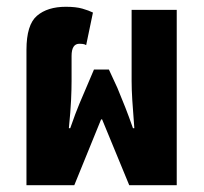

<svg xmlns="http://www.w3.org/2000/svg" viewBox="-20 -546 602 566"><path d="M58 0V-399Q58 -473 89 -499.5Q120 -526 174 -526Q204 -526 223 -520.5Q242 -515 254 -509L234 -413Q229 -416 223.5 -416.5Q218 -417 214 -417Q191 -417 191 -381V-307Q191 -283 189.5 -250.5Q188 -218 183 -168H187Q203 -214 214 -240Q225 -266 234 -287L257 -341H301L326 -287Q340 -253 349.5 -229Q359 -205 372 -168H376Q372 -218 370 -250.5Q368 -283 368 -307V-517H501V0H361L281 -194H278L199 0Z"/></svg>

Font: Noto Sans Thai UI ExtCond ExtBd
Style: Regular
Weight: 800
Width: 2
Designer: Monotype Design Team
Foundry: Monotype Imaging Inc.
Version: Version 2.000